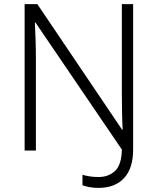

<svg xmlns="http://www.w3.org/2000/svg" viewBox="-20 -734 769 936"><path d="M460 182Q436 182 415 178Q394 174 382 169V118Q398 123 418 126Q438 129 460 129Q510 129 541.5 98.5Q573 68 574 -5L153 -624H150Q152 -588 153.5 -540Q155 -492 155 -445V0H100V-714H162L575 -102H578Q576 -136 575 -184Q574 -232 574 -277V-714H629V-5Q629 87 584.5 134.5Q540 182 460 182Z"/></svg>

Font: Noto Sans Lao Looped Light
Style: Regular
Weight: 300
Designer: Mark Frömberg, Ben Mitchell
Foundry: The Fontpad Ltd
Version: Version 1.002; ttfautohint (v1.8.4.7-5d5b)